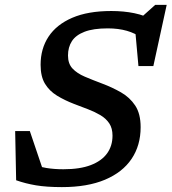

<svg xmlns="http://www.w3.org/2000/svg" viewBox="-20 -754 702 785"><path d="M556.5 -600Q533.5 -618 498.8 -628Q464 -638 420.5 -638Q361.5 -638 325.8 -624.2Q290 -610.5 274 -585.8Q258 -561 258 -527Q258 -493.5 276.5 -473.8Q295 -454 326.8 -440.5Q358.5 -427 398.5 -412Q438.5 -397 474.5 -376.5Q510.5 -356 532.8 -322.5Q555 -289 555 -234Q555 -159.5 518 -104.5Q481 -49.5 409.2 -19.2Q337.5 11 233 11Q171 11 127.5 3.8Q84 -3.5 46 -17L42 -218H102L169 -20L111 -81Q138.5 -72.5 169.8 -67.2Q201 -62 239 -62Q307 -62 351.2 -79Q395.5 -96 417.8 -126.8Q440 -157.5 440 -199.5Q440 -229.5 426.8 -249.5Q413.5 -269.5 390.8 -283Q368 -296.5 340.2 -307.2Q312.5 -318 283 -329Q244 -344 213 -363Q182 -382 164 -411.5Q146 -441 146 -489Q146 -555 178.5 -604.2Q211 -653.5 275.2 -681.2Q339.5 -709 435 -709Q486 -709 529.5 -700Q573 -691 609.5 -670.5L552.5 -678.5L614.5 -734H661.5L607 -484H546L532 -639Z"/></svg>

Font: Newsreader 9pt Medium
Style: Italic
Weight: 500
Italic angle: -17°
Designer: Hugues Gentile
Foundry: Production Type
Version: Version 1.003